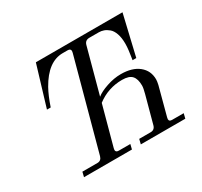

<svg xmlns="http://www.w3.org/2000/svg" viewBox="-147 -909 1164 1106"><g transform="rotate(-30 435.0 -356.0)"><path d="M435.1 0H116.2L124 -32.2H224.1Q249.5 -32.2 256.8 -59.1L418 -652.8Q419.9 -660.6 419.9 -664.1Q419.9 -680.2 399.9 -680.2H367.2Q269 -680.2 197.8 -554.2Q173.3 -510.3 150.9 -443.8H126L207 -711.9H783.2L720.2 -443.8H694.8L695.8 -445.8Q695.8 -447.8 698.5 -463.9Q701.2 -480 704.1 -503.7Q707 -527.3 707 -547.9Q707 -586.9 697.3 -614.5Q687.5 -642.1 671.4 -655.5Q655.3 -668.9 639.4 -674.6Q623.5 -680.2 606.9 -680.2H544.9Q516.1 -680.2 508.8 -652.8L428.2 -355Q453.1 -375.5 501.7 -391.8Q550.3 -408.2 596.2 -408.2Q671.4 -408.2 714.6 -373.3Q757.8 -338.4 757.8 -280.8Q757.8 -268.1 752.9 -246.1L703.1 -59.1Q701.2 -51.3 701.2 -47.9Q701.2 -39.6 706.1 -35.9Q710.9 -32.2 722.2 -32.2H797.9L790 0H494.1L502 -32.2H578.1Q604.5 -32.2 611.8 -59.1L660.2 -237.8Q669.9 -273.4 669.9 -290Q669.9 -334 651.1 -355Q632.3 -376 585.9 -376Q492.7 -376 418.9 -319.8L348.1 -59.1Q346.2 -51.3 346.2 -47.9Q346.2 -32.2 366.2 -32.2H442.9Z"/></g></svg>

Font: Flanker Steampunk
Style: Italic
Weight: 400
Italic angle: -12°
Designer: Alexey Kryukov, Leonardo Di Lena
Foundry: Alexey Kryukov, Leonardo Di Lena
Version: 1.210